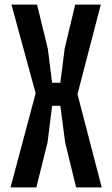

<svg xmlns="http://www.w3.org/2000/svg" viewBox="-20 -820 491 840"><path d="M26 0 136 -412 30 -800H142L189 -608L208 -458H244L263 -608L309 -800H421L319 -408L425 0H313L265 -197L244 -357H208L188 -197L139 0Z"/></svg>

Font: Big Shoulders Text
Style: Bold
Weight: 700
Designer: Patric King
Foundry: XO Type Co
Version: Version 1.000; ttfautohint (v1.8.2)